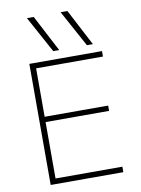

<svg xmlns="http://www.w3.org/2000/svg" viewBox="-105 -1070 835 1140"><g transform="rotate(-10 312.5 -500.0)"><path d="M259 -780 139 -1000H180L295 -780ZM462 -780 342 -1000H383L498 -780ZM106 0V-730H544V-697H141V-405H524V-373H141V-33H544V0Z"/></g></svg>

Font: M PLUS 1 ExtraLight
Style: Regular
Weight: 250
Version: Version 1.001